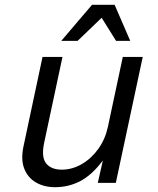

<svg xmlns="http://www.w3.org/2000/svg" viewBox="-20 -761 658 799"><path d="M574 -524 462 0H387L408 -93Q362 -32 313.5 -7Q265 18 209 18Q164 18 130 -1.5Q96 -21 81 -59Q66 -97 78 -153L157 -524H240L164 -168Q151 -107 172 -81Q193 -55 237 -55Q281 -55 321 -78.5Q361 -102 389.5 -142Q418 -182 429 -233L491 -524ZM235 -591 363 -741H457L522 -591H463L403 -687L303 -591Z"/></svg>

Font: Fragment Mono SC
Style: Italic
Weight: 400
Italic angle: -12°
Monospace: yes
Designer: Wei Huang based on Nimbus Sans by URW Studio, based on Helvetica by Max Miedinger.
Foundry: Wei Huang
Version: Version 1.012; ttfautohint (v1.8.4.7-5d5b)